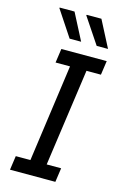

<svg xmlns="http://www.w3.org/2000/svg" viewBox="-134 -954 654 1014"><g transform="rotate(15 193.5 -447.5)"><path d="M29 0 40 -77H120L194 -609H115L126 -686H374L363 -609H284L209 -77H288L277 0ZM302 -750 207 -892 209 -895H289L364 -750ZM154 -750 60 -892 61 -895H142L217 -750Z"/></g></svg>

Font: Chivo Medium Light
Style: Italic
Weight: 300
Italic angle: -8.05°
Version: Version 2.002